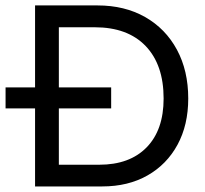

<svg xmlns="http://www.w3.org/2000/svg" viewBox="-20 -670 738 690"><path d="M0 -356H106V-650.5H330.5Q428 -650.5 501.5 -608.8Q575 -567 615.8 -491.5Q656.5 -416 656.5 -316Q656.5 -221 618 -150Q579.5 -79 510 -39.5Q440.5 0 347.5 0H106V-280.5H0ZM191.5 -572V-356H379.5V-280.5H191.5V-78H336.5Q446 -78 507 -140.5Q568 -203 568 -316Q568 -437.5 503.2 -504.8Q438.5 -572 320.5 -572Z"/></svg>

Font: Overused Grotesk
Style: Regular
Weight: 450
Version: Version 0.004